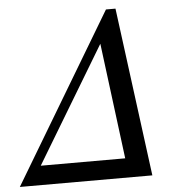

<svg xmlns="http://www.w3.org/2000/svg" viewBox="-53 -757 728 804"><g transform="rotate(-5 310.5 -354.5)"><path d="M462 -709 555 0H-2L422 -709ZM93 -81H448L386 -568Z"/></g></svg>

Font: GFS Didot
Style: Italic
Weight: 400
Italic angle: -12°
Designer: Takis Katsoulidis and George D. Matthiopoulos
Foundry: George Matthiopoulos and Takis Katsoulidis
Version: Version 1.0